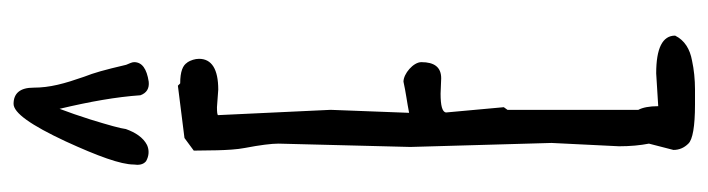

<svg xmlns="http://www.w3.org/2000/svg" viewBox="-400 -638 1044 283"><g transform="rotate(-90 121.5 -497.0)"><path d="M142.1 -799.3C161.1 -802.2 170.9 -809.1 170.9 -820.8C170.9 -824.2 168.9 -827.6 167 -832.5C159.2 -865.7 155.3 -879.4 149.4 -894.5C139.2 -923.8 133.3 -944.8 133.3 -969.2C133.3 -988.8 125 -998.5 109.4 -998.5C96.2 -998.5 78.1 -973.1 54.2 -921.9C32.2 -874 20 -840.3 20 -821.3C19 -814.5 19.5 -807.6 24.9 -803.2C32.7 -798.8 41 -798.3 48.8 -801.8C60.1 -807.6 67.4 -819.3 72.3 -833C73.2 -840.8 78.1 -858.4 86.4 -885.3C91.8 -902.3 96.7 -916.5 102.1 -930.7C112.8 -885.7 119.6 -847.2 122.1 -811.5C125.5 -802.2 132.3 -798.3 142.1 -799.3ZM100.6 -270.5 104.5 -275.9 96.7 -361.3C97.7 -366.7 106.9 -369.1 124.5 -369.1L147 -368.2C163.6 -368.2 170.9 -378.4 170.9 -397.5C170.9 -409.2 153.8 -423.8 142.1 -423.8C127 -420.4 111.3 -418.5 96.2 -415.5L100.6 -531.2L92.8 -697.3C93.8 -698.2 97.2 -698.7 104.5 -698.7L130.4 -696.8C160.6 -696.8 175.8 -706.5 175.8 -725.1C175.8 -731 173.8 -737.3 170.4 -742.7V-742.2C166.5 -749 157.2 -752.9 139.6 -752.9L136.2 -756.3L59.1 -746.6L40.5 -732.9C41 -718.8 40 -680.2 44.4 -657.7C48.8 -634.8 50.8 -618.2 50.8 -607.9L45.9 -413.6L51.8 -205.6L46.9 -106C46.9 -89.4 48.3 -74.7 50.8 -62L41.5 -25.9C41.5 -17.1 44.9 -9.8 50.8 -3.9C56.6 2.4 76.2 5.9 108.4 5.9H130.9C145 5.9 160.2 4.4 173.3 1.5C189.9 -1.5 203.1 -9.3 210 -23.4C210 -42 191.4 -51.3 154.3 -51.3L106 -48.3C106 -61.5 104 -71.3 100.6 -77.6Z"/></g></svg>

Font: Amatic Mod Bold ONEptTWO
Style: Bold
Weight: 700
Designer: David Occhino Design
Foundry: David Occhino Design
Version: Version 1.2